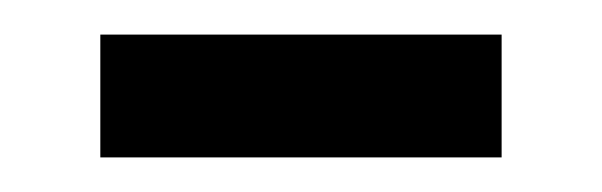

<svg xmlns="http://www.w3.org/2000/svg" viewBox="-20 -326 348 111"><path d="M38 -235V-306H270V-235Z"/></svg>

Font: Noto Sans Malayalam ExtraCondensed
Style: Regular
Weight: 400
Width: 2
Designer: Jelle Bosma - Monotype Design Team
Foundry: Monotype Imaging Inc.
Version: Version 2.104; ttfautohint (v1.8.4.7-5d5b)